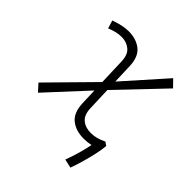

<svg xmlns="http://www.w3.org/2000/svg" viewBox="-185 -662 956 956"><g transform="rotate(45 293.0 -184.0)"><path d="M77.1 8.8 43 -28.8 266.1 -255.4 261.2 -395.5Q259.8 -441.9 235.1 -462.2Q210.4 -482.4 176.3 -482.4Q155.3 -482.4 137 -477.8Q118.7 -473.1 97.7 -464.8L84.5 -507.3Q140.6 -527.3 180.7 -527.3Q233.9 -527.3 269.3 -499.3Q304.7 -471.2 306.6 -405.8L310.1 -302.7L502 -518.6L537.6 -481.9L312 -245.1L316.4 -122.1Q317.9 -75.7 342.3 -55.4Q366.7 -35.2 404.3 -35.2Q425.3 -35.2 444.8 -40.5Q464.4 -45.9 486.3 -56.6L504.9 -43.9Q503.4 -19.5 495.8 15.6Q488.3 50.8 477.5 88.4Q466.8 126 455.1 158.2L408.7 147.9Q423.3 108.4 433.6 72Q443.8 35.6 449.7 4.4Q426.3 9.8 399.9 9.8Q343.8 9.8 308.6 -18.6Q273.4 -46.9 271 -111.8L268.1 -197.8Z"/></g></svg>

Font: Cascadia Mono PL ExtraLight
Style: Italic
Weight: 200
Italic angle: -10°
Monospace: yes
Designer: Aaron Bell
Foundry: Saja Typeworks
Version: Version 2404.023; ttfautohint (v1.8.4)